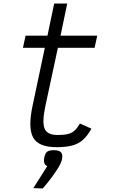

<svg xmlns="http://www.w3.org/2000/svg" viewBox="-20 -820 640 1088"><path d="M301 14Q198 14 168 -40.5Q138 -95 164 -218L234 -549H110L125 -618H249L287 -800H361L323 -618H531L516 -549H308L236 -214Q218 -126 233 -90.5Q248 -55 307 -55Q344 -55 366.5 -61Q389 -67 404 -81.5Q419 -96 433 -120L498 -91Q476 -51 450.5 -28Q425 -5 389.5 4.5Q354 14 301 14ZM169 246 248 121Q236 117 231.5 105Q227 93 231 72Q236 48 247.5 39.5Q259 31 285 31Q315 31 326 43.5Q337 56 331 84Q327 103 309.5 131.5Q292 160 268.5 191Q245 222 222 248Z"/></svg>

Font: Victor Mono
Style: Italic
Weight: 400
Italic angle: -12°
Monospace: yes
Designer: Rune Bjørnerås
Version: Version 1.561;gftools[0.9.30]